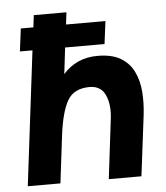

<svg xmlns="http://www.w3.org/2000/svg" viewBox="-51 -746 684 791"><g transform="rotate(-5 291.0 -350.0)"><path d="M397 -248Q404 -305 386 -345Q368 -385 321 -385Q256 -385 229.5 -339Q203 -293 191 -197L167 0H32L100 -556H48L60 -650H112L118 -700H253L247 -650H410L398 -556H235L222 -447Q248 -477 283.5 -493.5Q319 -510 365 -510Q424 -510 460 -488.5Q496 -467 514 -430Q532 -393 535.5 -346.5Q539 -300 533 -250L502 0H367Z"/></g></svg>

Font: Haskoy ExtraBold
Style: Italic
Weight: 800
Designer: Ertekin Erdin
Foundry: Ertekin Erdin
Version: Version 2.000; ttfautohint (v1.8.4.7-5d5b)